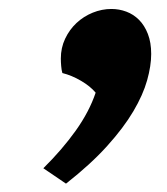

<svg xmlns="http://www.w3.org/2000/svg" viewBox="-20 -811 382 439"><path d="M79.1 -426.3Q122.1 -468.8 153.1 -512.2Q184.1 -555.7 198.7 -599.1Q186.5 -613.8 165.3 -626.2Q144 -638.7 122.6 -644Q120.6 -650.9 119.9 -659.9Q119.1 -668.9 119.1 -677.2Q119.1 -701.7 128.9 -722.4Q138.7 -743.2 154.8 -758.3Q170.9 -773.4 191.9 -782Q212.9 -790.5 234.9 -790.5Q252.4 -790.5 268.8 -784.4Q285.2 -778.3 297.9 -765.6Q310.5 -752.9 318.1 -733.4Q325.7 -713.9 325.7 -687.5Q325.7 -660.6 316.4 -627.4Q307.1 -594.2 284.9 -556.6Q262.7 -519 225.1 -477.3Q187.5 -435.5 130.9 -391.1Z"/></svg>

Font: Proza Libre
Style: Bold Italic
Weight: 700
Designer: Jasper de Waard
Foundry: Jasper de Waard
Version: Version 1.000; ttfautohint (v1.4.1.8-43bc)